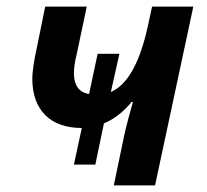

<svg xmlns="http://www.w3.org/2000/svg" viewBox="-20 -562 627 582"><path d="M356 -149 325 0H450L566 -542H441L428 -482C403 -369 366 -305 316 -283L342 -399H276L250 -277C219 -282 204 -304 204 -340C204 -355 207 -376 213 -400L243 -542H117L92 -419C84 -383 78 -348 78 -323C78 -229 132 -174 228 -174L204 -63H269L295 -188C327 -201 356 -225 379 -253H383C374 -221 364 -186 356 -149Z"/></svg>

Font: Noto Sans SemiBold
Style: Italic
Weight: 600
Italic angle: -12°
Designer: Monotype Design Team
Foundry: Monotype Imaging Inc.
Version: Version 2.013